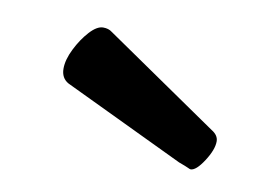

<svg xmlns="http://www.w3.org/2000/svg" viewBox="-36 -894 378 276"><g transform="rotate(10 152.5 -756.5)"><path d="M255 -667Q254 -667 251 -668.5Q248 -670 237 -674L61 -758Q50 -764 50 -778Q50 -791 58 -807Q66 -823 76.5 -834.5Q87 -846 96 -846Q104 -846 109 -842L275 -728Q285 -722 285 -713Q285 -701 274 -684Q263 -667 255 -667Z"/></g></svg>

Font: Offside
Style: Regular
Weight: 400
Designer: Eduardo Rodriguez Tunni
Foundry: Eduardo Rodriguez Tunni
Version: Version 1.002; ttfautohint (v1.8.4.7-5d5b);gftools[0.9.23]